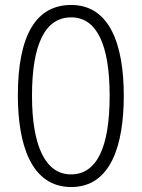

<svg xmlns="http://www.w3.org/2000/svg" viewBox="-20 -744 571 774"><path d="M479 -358C479 -567 421 -724 267 -724C126 -724 52 -603 52 -359C52 -165 104 10 267 10C427 10 479 -159 479 -358ZM109 -358C109 -562 160 -674 267 -674C370 -674 422 -564 422 -358C422 -149 370 -41 266 -41C164 -41 109 -154 109 -358Z"/></svg>

Font: Noto Sans UI Condensed Light
Style: Regular
Weight: 300
Width: 3
Designer: Monotype Design Team
Foundry: Monotype Imaging Inc.
Version: Version 1.901